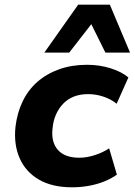

<svg xmlns="http://www.w3.org/2000/svg" viewBox="-20 -787 574 818"><path d="M287 11Q202 11 145.5 -22Q89 -55 63.5 -113.5Q38 -172 46 -247Q53 -306 76.5 -355Q100 -404 139.5 -438.5Q179 -473 232.5 -492Q286 -511 351 -511Q404 -511 451.5 -496Q499 -481 527 -457L477 -345Q454 -364 421.5 -375Q389 -386 356 -386Q321 -386 294.5 -375.5Q268 -365 249 -345Q230 -325 218.5 -299Q207 -273 204 -241Q197 -182 226.5 -148.5Q256 -115 318 -115Q349 -115 383.5 -126Q418 -137 445 -155L478 -43Q456 -27 425.5 -14.5Q395 -2 359.5 4.5Q324 11 287 11ZM169 -563 313 -767H448L534 -563H429L369 -684L275 -563Z"/></svg>

Font: Nunito Sans 8pt ExtraBold
Style: Italic
Weight: 800
Italic angle: -9°
Version: Version 3.101;gftools[0.9.27]